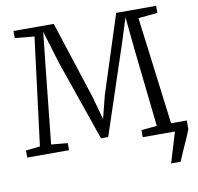

<svg xmlns="http://www.w3.org/2000/svg" viewBox="-96 -843 1160 1123"><g transform="rotate(-10 484.0 -281.5)"><path d="M830 180 884.5 0 858.5 -51.5H964V0Q952.5 30 939 60Q925.5 90 912 120Q898.5 150 886.5 180ZM91.5 -51 172 -690 56.5 -701V-743H295.5L445.5 -281L483 -144.5L517.5 -281L666.5 -743H903.5V-701L789.5 -690L870.5 -52L961 -42V0H693V-42L785.5 -51L735.5 -508L715.5 -708L671 -567.5L494.5 -36H451.5L286 -513.5L227 -708L205.5 -508L158 -51L255.5 -42V0H7V-42Z"/></g></svg>

Font: Merriweather 24pt Light
Style: Regular
Weight: 300
Designer: Eben Sorkin
Foundry: Eben Sorkin
Version: Version 2.100